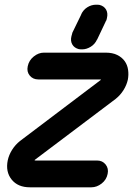

<svg xmlns="http://www.w3.org/2000/svg" viewBox="-20 -787 566 817"><path d="M326 -726 325 -725Q334 -745 351.5 -756Q369 -767 389 -767Q399 -767 404 -766Q423 -761 431.5 -746Q440 -731 435 -710Q434 -707 433.5 -703.5Q433 -700 429 -695L430 -696L393 -618V-619Q384 -599 366 -588Q348 -577 330 -577Q319 -577 315 -578Q296 -583 287.5 -598Q279 -613 284 -633Q286 -639 286 -640L288 -648ZM143 -449Q120 -449 106.5 -465.5Q93 -482 98 -505Q103 -530 123.5 -546.5Q144 -563 167 -563H429Q459 -563 479 -553Q499 -543 510.5 -527Q522 -511 525 -490Q528 -469 524 -448Q519 -425 505.5 -403.5Q492 -382 472 -366L127 -106Q127 -104 131 -104H393Q416 -104 429.5 -87Q443 -70 438 -47Q433 -22 412.5 -6Q392 10 369 10H107Q56 10 29.5 -23Q3 -56 13 -105Q18 -128 31.5 -149.5Q45 -171 65 -187L409 -447Q411 -449 405 -449Z"/></svg>

Font: VDS
Style: Bold Italic
Weight: 700
Designer: artmaker
Foundry: artmaker
Version: Version 1.000 2009 initial release